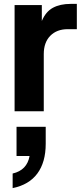

<svg xmlns="http://www.w3.org/2000/svg" viewBox="-20 -572 426 987"><path d="M55 -546H195V-464Q215 -512 252 -532Q289 -552 343 -552H375V-422H328Q272 -422 238.5 -388Q205 -354 205 -294V0H55ZM132 230H65V80H215V167Q215 262 172 320Q129 378 45 395V320Q119 303 132 230Z"/></svg>

Font: Eudoxus Sans ExtraBold
Style: Regular
Weight: 800
Designer: Stijn de Vries
Foundry: tokotype
Version: Version 2.005